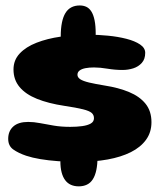

<svg xmlns="http://www.w3.org/2000/svg" viewBox="-20 -649 608 700"><path d="M268.5 -454.5Q244.4 -454.5 229.6 -462.1Q214.8 -469.6 208.1 -483.4Q201.4 -497.1 201.4 -515.2Q201.4 -544.5 205.7 -566Q210 -587.5 218.5 -601.4Q227 -615.4 240.1 -622.2Q253.2 -629.1 270.8 -629.1Q284.4 -629.1 295.2 -623.9Q306 -618.6 313.4 -606.6Q320.9 -594.5 324.9 -574.6Q328.9 -554.8 328.9 -525.9Q328.9 -503 323.6 -486.9Q318.4 -470.8 305.3 -462.6Q292.2 -454.5 268.5 -454.5ZM267.1 30.4Q251.2 30.4 238.8 24.9Q226.4 19.5 217.8 8.1Q209.1 -3.4 204.6 -20.8Q200.1 -38.1 200.1 -61.9Q200.1 -84.5 203.8 -101.8Q207.5 -119.1 215.8 -131.5Q224.1 -143.9 237.8 -150.1Q251.5 -156.4 271.4 -156.4Q286.5 -156.4 298.2 -150.9Q309.9 -145.4 318.4 -135.4Q326.9 -125.4 331.2 -111.1Q335.6 -96.8 335.6 -78.8Q335.6 -49.8 331.2 -29.1Q326.9 -8.5 318.3 4.8Q309.8 18.1 296.8 24.2Q283.9 30.4 267.1 30.4ZM266.8 -58.9Q226.9 -58.9 191.6 -61.4Q156.2 -64 127 -68.9Q97.8 -73.8 75.4 -81.2Q46.8 -90.9 28.3 -104.1Q9.9 -117.2 9.9 -142.9Q9.9 -171 28.4 -187.8Q46.9 -204.5 82.9 -204.5Q103.2 -204.5 126 -200.1Q148.8 -195.6 175.9 -191.1Q203.1 -186.5 235.9 -186.5Q260 -186.5 279.6 -189.2Q299.2 -191.9 310.9 -198.6Q322.6 -205.4 322.6 -218Q322.6 -230.1 314.1 -237.4Q305.6 -244.8 282.3 -250.6Q259 -256.5 214.6 -263.1Q156.4 -271.9 114.9 -288.6Q73.5 -305.2 51.4 -331.7Q29.2 -358.1 29.2 -395.8Q29.2 -429.8 51.8 -453.9Q74.4 -478.1 113.2 -493.2Q152.1 -508.4 201.1 -515.4Q250 -522.5 302.6 -522.5Q337.5 -522.5 373.8 -518.9Q410.1 -515.4 440.9 -507.5Q471.8 -499.6 490.6 -486.9Q509.4 -474.2 509.4 -456.4Q509.4 -433.5 497.1 -419.8Q484.9 -406 466 -399.9Q447.1 -393.9 426.9 -393.9Q399.5 -393.9 372 -398.5Q344.5 -403.1 322.8 -403.1Q305.5 -403.1 291.8 -400.5Q278 -397.9 270.2 -391.9Q262.4 -386 262.4 -376.4Q262.4 -366.9 272.6 -360.1Q282.8 -353.4 304.8 -348.1Q326.9 -342.9 361.5 -337.2Q412.1 -329.4 450.6 -313.4Q489 -297.5 510.6 -270.8Q532.2 -244 532.2 -203.5Q532.2 -166.6 512.4 -139.4Q492.6 -112.1 456.9 -94.2Q421.1 -76.4 372.7 -67.6Q324.2 -58.9 266.8 -58.9Z"/></svg>

Font: Gluten Thin
Style: Regular
Weight: 100
Designer: Tyler Finck
Foundry: Etcetera Type Company
Version: Version 1.300